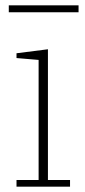

<svg xmlns="http://www.w3.org/2000/svg" viewBox="-20 -701 318 721"><path d="M42 -25H125V-476L42 -483V-501L160 -516V-25H243V0H42ZM13 -681H275V-655H13Z"/></svg>

Font: IBM Plex Serif ExtLt
Style: Regular
Weight: 200
Designer: Mike Abbink, Paul van der Laan, Pieter van Rosmalen
Foundry: Bold Monday
Version: Version 3.001